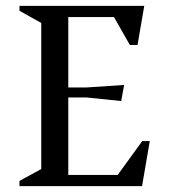

<svg xmlns="http://www.w3.org/2000/svg" viewBox="-20 -632 577 652"><path d="M46.1 0V-17.6L120.1 -58V-554L46.1 -595.4V-612H469.9L447 -479.3H421L367 -574.1H211.9V-335H273.9L401.6 -343.6L391.6 -288.9L273.9 -301H211.9V-37.9H379.7L463 -152.9H488.6L462.4 0Z"/></svg>

Font: Ancizar Serif Light
Style: Regular
Weight: 300
Designer: Cesar Puertas, Viviana Monsalve, Julian Moncada, Julian Prieto, Jose Castro, Felipe Aragon, Mariel Hernandez, Sara Alarc
Version: Version 8.100